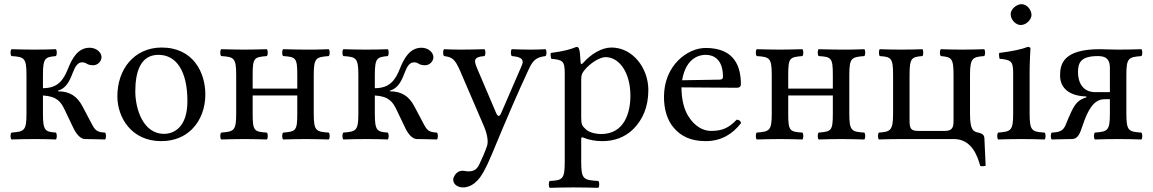

<svg xmlns="http://www.w3.org/2000/svg" viewBox="-20 -667 5530 921"><path d="M386 0C386 0 464 1 484 2C490 -4 490 -25 484 -31C445 -33 437 -41 420 -73L375 -158C350 -205 315 -229 258 -229V-232C297 -243 314 -278 329 -318C341 -349 353 -368 374 -368C383 -368 391 -365 397 -361C403 -357 414 -354 427 -354C449 -354 467 -373 467 -393C467 -415 443 -438 410 -438C352 -438 325 -384 306 -337C284 -282 257 -244 186 -244V-307C186 -390 197 -393 248 -398C254 -404 254 -425 248 -431C224 -430 186 -429 146 -429C103 -429 68 -430 35 -431C29 -425 29 -404 35 -398C96 -394 107 -390 107 -307V-122C107 -39 96 -36 35 -31C29 -25 29 -4 35 2C68 1 103 0 147 0C186 0 226 1 248 2C254 -4 254 -25 248 -31C197 -35 186 -39 186 -122V-209C254 -205 272 -178 290 -141L333 -51C346 -24 366 -1 386 0Z M543 -205C543 -103 611 10 753 10C817.4 10 865.8 -12.7 899.9 -46C944.7 -89.8 965 -152.7 965 -214C965 -318 908 -439 755 -439C689.2 -439 634.9 -412 598.3 -369C562 -326.4 543 -268.2 543 -205ZM740 -404C826 -404 879 -326 879 -182C879 -56 814 -25 767 -25C663 -25 629 -151 629 -228C629 -315 650 -404 740 -404Z M1485 -307C1485 -390 1496 -393 1557 -398C1563 -404 1563 -425 1557 -431C1522 -429 1478 -429 1445 -429C1417 -429 1377 -430 1338 -431C1332 -425 1332 -404 1338 -398C1399 -394 1406 -390 1406 -307V-242H1192V-307C1192 -390 1199 -393 1260 -398C1266 -404 1266 -425 1260 -431C1222 -430 1183.8 -429 1152 -429C1122.4 -429 1081 -430 1041 -431C1035 -425 1035 -404 1041 -398C1102 -394 1113 -390 1113 -307V-122C1113 -39 1102 -36 1041 -31C1035 -25 1035 -4 1041 2C1081 1 1121.2 0 1153 0C1184.8 0 1224 1 1260 2C1266 -4 1266 -25 1260 -31C1199 -35 1192 -39 1192 -122V-209H1406V-122C1406 -39 1399 -36 1338 -31C1332 -25 1332 -4 1338 2C1374 1 1411.2 0 1446 0C1476.3 0 1518 1 1557 2C1563 -4 1563 -25 1557 -31C1496 -35 1485 -39 1485 -122Z M1978 0C1978 0 2056 1 2076 2C2082 -4 2082 -25 2076 -31C2037 -33 2029 -41 2012 -73L1967 -158C1942 -205 1907 -229 1850 -229V-232C1889 -243 1906 -278 1921 -318C1933 -349 1945 -368 1966 -368C1975 -368 1983 -365 1989 -361C1995 -357 2006 -354 2019 -354C2041 -354 2059 -373 2059 -393C2059 -415 2035 -438 2002 -438C1944 -438 1917 -384 1898 -337C1876 -282 1849 -244 1778 -244V-307C1778 -390 1789 -393 1840 -398C1846 -404 1846 -425 1840 -431C1816 -430 1778 -429 1738 -429C1695 -429 1660 -430 1627 -431C1621 -425 1621 -404 1627 -398C1688 -394 1699 -390 1699 -307V-122C1699 -39 1688 -36 1627 -31C1621 -25 1621 -4 1627 2C1660 1 1695 0 1739 0C1778 0 1818 1 1840 2C1846 -4 1846 -25 1840 -31C1789 -35 1778 -39 1778 -122V-209C1846 -205 1864 -178 1882 -141L1925 -51C1938 -24 1958 -1 1978 0Z M2298 160C2313.6 132.2 2326.7 103.6 2339 74C2419 -119 2463.8 -221.6 2516 -334C2535.7 -376.3 2550 -392.3 2597 -398C2603 -404 2603 -425 2597 -431C2577 -430 2554 -429 2526 -429C2496 -429 2465 -430 2435 -431C2429 -425 2429 -404 2435 -398C2466.6 -395 2499 -389 2483 -353L2383.8 -124C2376.8 -107.9 2368.4 -105.2 2359.9 -125L2271.2 -333C2253.2 -375.2 2248 -393.7 2304 -398C2310 -404 2310 -425 2304 -431C2267 -430 2227 -429 2191 -429C2157 -429 2130 -430 2110 -431C2104 -425 2104 -404 2110 -398C2149.7 -393 2162.7 -384 2188.9 -323L2302 -60C2310.7 -39.9 2326 6 2316 34C2304.1 67.4 2292 95 2277 126C2266 146 2252 155 2227 155C2213 155 2209 152 2198 152C2169 152 2154 182 2154 195C2154 216 2174 232 2201 232C2222 232 2262 224 2298 160Z M2784 -331C2810 -363 2855.8 -393 2885 -393C2949 -393 3004 -321 3004 -208C3004 -126 2975 -24 2863 -24C2845 -24 2810 -29 2792 -45.1C2771.9 -63.1 2768 -68.9 2768 -105V-287C2768 -308 2772.4 -316.7 2784 -331ZM2765 -368C2763.5 -398 2761.7 -423.7 2757 -434C2754.9 -438.6 2753 -442 2745 -442C2717 -431 2691 -422 2622 -413C2620 -407 2622 -391 2624 -385C2678 -380 2689 -375 2689 -317V110C2689 193 2678 198 2617 201C2611 207 2611 228 2617 234C2652 233 2689 232 2729 232C2769 232 2817 233 2850 234C2856 228 2856 207 2850 201C2779 197 2768 193 2768 110V2C2768 -11 2771.8 -9.7 2782 -5.5C2806.5 4.4 2837.4 10 2869 10C2925 10 2975 -7 3016 -46C3063 -92 3090 -154 3090 -235C3090 -341 3015 -439 2913 -439C2866.5 -439 2815.5 -408.5 2776 -364C2770.4 -357.7 2765.5 -358.4 2765 -368Z M3252 -282C3271 -395 3341 -404 3365 -404C3403 -404 3448 -383 3448 -299C3448 -290 3444 -285.2 3433 -285ZM3514 -93C3477 -55 3448 -39 3390 -39C3354 -39 3312 -60 3281 -111C3261 -144 3249 -190 3249 -248L3515 -246C3527 -246 3534 -252 3534 -263C3534 -347 3504 -437 3365 -437C3278 -437 3165 -354 3165 -202C3165 -146 3179 -92 3212 -54C3246 -14 3293 10 3365 10C3441 10 3495 -25 3535 -77C3532 -87 3526 -92 3514 -93Z M4054 -307C4054 -390 4065 -393 4126 -398C4132 -404 4132 -425 4126 -431C4091 -429 4047 -429 4014 -429C3986 -429 3946 -430 3907 -431C3901 -425 3901 -404 3907 -398C3968 -394 3975 -390 3975 -307V-242H3761V-307C3761 -390 3768 -393 3829 -398C3835 -404 3835 -425 3829 -431C3791 -430 3752.8 -429 3721 -429C3691.4 -429 3650 -430 3610 -431C3604 -425 3604 -404 3610 -398C3671 -394 3682 -390 3682 -307V-122C3682 -39 3671 -36 3610 -31C3604 -25 3604 -4 3610 2C3650 1 3690.2 0 3722 0C3753.8 0 3793 1 3829 2C3835 -4 3835 -25 3829 -31C3768 -35 3761 -39 3761 -122V-209H3975V-122C3975 -39 3968 -36 3907 -31C3901 -25 3901 -4 3907 2C3943 1 3980.2 0 4015 0C4045.3 0 4087 1 4126 2C4132 -4 4132 -25 4126 -31C4065 -35 4054 -39 4054 -122Z M4386 -39C4349 -39 4343 -50 4343 -90V-307C4343 -389 4353 -394 4405 -398C4410 -404 4410 -425 4405 -431C4380 -430 4343 -429 4303 -429C4263 -429 4228 -430 4200 -431C4195 -425 4195 -404 4200 -398C4255 -394 4264 -389 4264 -307V-122C4264 -40 4251 -35 4196 -31C4190 -25 4190 -4 4196 2C4226 1 4264 0 4304 0H4556C4640 0 4669 80 4682 129C4691.1 131.3 4699.7 130.6 4708 128L4702 -5C4701 -23 4685.8 -28 4672 -31C4649.3 -36 4633 -42 4633 -122V-307C4633 -389 4646 -394 4701 -398C4707 -404 4707 -425 4701 -431C4671 -430 4633 -429 4593 -429C4553 -429 4523 -430 4493 -431C4487 -425 4487 -404 4493 -398C4544 -393 4554 -389 4554 -307V-90C4554 -59 4551 -39 4512 -39Z M4828 -599C4828 -573 4852 -547 4876 -547C4904 -547 4928 -573.9 4928 -595C4928 -619 4907 -647 4880 -647C4856 -647 4828 -623 4828 -599ZM4919 -122V-321.3C4919 -371 4923 -435 4923 -435C4923 -439 4918 -442 4910 -442C4881.5 -431 4842 -422 4773 -413C4771 -407 4773 -391 4775 -385C4829.5 -379.9 4840 -374 4840 -317V-122C4840 -39 4829 -36 4768 -31C4762 -25 4762 -4 4768 2C4801 1 4840 0 4880 0C4920 0 4958 1 4991 2C4997 -4 4997 -25 4991 -31C4930 -35 4919 -39 4919 -122Z M5151 -321C5151 -368 5166 -398 5247 -398C5288 -398 5304 -380.3 5304 -342V-225H5234C5174 -225 5151 -271 5151 -321ZM5123 0C5150.7 -0.8 5160.5 -26.6 5172.5 -63C5198.5 -141.5 5227.6 -191 5278 -191H5304V-122C5304 -39 5293 -36 5232 -31C5226 -25 5226 -4 5232 2C5265 1 5300.3 0 5344 0C5387.3 0 5423 1 5455 2C5461 -4 5461 -25 5455 -31C5394 -35 5383 -39 5383 -122V-307C5383 -390 5394 -393 5455 -398C5461 -404 5461 -425 5455 -431C5421 -430 5386.7 -429 5343 -429C5308.7 -429 5279.7 -431 5255 -431C5080 -431 5065 -359 5065 -305C5065 -240.3 5114.6 -206.6 5189.3 -204.4C5192.2 -204.2 5192.3 -200.5 5190.7 -199.8C5152.7 -189 5136.2 -167.5 5119 -131C5108 -107.7 5098.8 -85.8 5094 -73C5081.3 -39 5064 -33 5025 -31C5019 -25 5019 -4 5025 2C5045 1 5123 0 5123 0Z"/></svg>

Font: Libertinus Serif
Style: Regular
Weight: 400
Designer: Philipp H. Poll
Foundry: Khaled Hosny
Version: Version 6.2